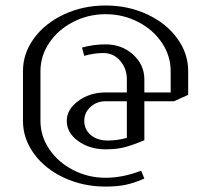

<svg xmlns="http://www.w3.org/2000/svg" viewBox="-20 -546 772 702"><path d="M64 -104V-286.1Q64 -351.1 104.5 -406.2Q145 -461.4 214.6 -493.7Q284.2 -525.9 366.2 -525.9Q448.2 -525.9 517.8 -493.7Q587.4 -461.4 627.7 -406.2Q668 -351.1 668 -286.1V-199.2L616.2 -175.8H507.8V-33.2Q462.9 -14.6 434.1 -7.3Q405.3 0 366.2 0Q307.6 0 265.9 -30.3Q224.1 -60.5 224.1 -104Q224.1 -146 266.4 -177Q308.6 -208 366.2 -208H443.8V-255.9Q443.8 -295.4 419.4 -323.7Q395 -352.1 357.9 -352.1Q324.2 -352.1 288.1 -341.8L279.8 -372.1Q321.8 -383.8 366.2 -383.8Q425.3 -383.8 466.6 -346.4Q507.8 -309.1 507.8 -255.9V-208H604V-286.1Q604 -341.3 572.3 -389.2Q540.5 -437 485.4 -465.6Q430.2 -494.1 366.2 -494.1Q302.2 -494.1 247.1 -465.6Q191.9 -437 159.9 -389.2Q127.9 -341.3 127.9 -286.1V-104Q127.9 -48.8 159.9 -1Q191.9 46.9 247.1 75.4Q302.2 104 366.2 104Q428.7 104 496.1 78.1L507.8 106.9Q471.2 123 439.7 129.6Q408.2 136.2 366.2 136.2Q284.2 136.2 214.6 104Q145 71.8 104.5 16.4Q64 -39.1 64 -104ZM288.1 -104Q288.1 -72.8 311.8 -52.5Q335.4 -32.2 374 -32.2Q409.7 -32.2 443.8 -42V-175.8H366.2Q333.5 -175.8 310.8 -155Q288.1 -134.3 288.1 -104Z"/></svg>

Font: Gawaa
Style: Regular
Weight: 400
Designer: T. Christopher White
Version: Version 1.0